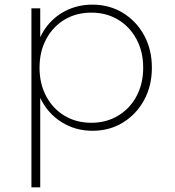

<svg xmlns="http://www.w3.org/2000/svg" viewBox="-20 -548 755 828"><path d="M115.5 260V-512H153.5V-387.5Q184.5 -453.5 244.2 -490.8Q304 -528 378 -528Q452 -528 510 -492.5Q568 -457 601.5 -395.8Q635 -334.5 635 -256Q635 -178 601.5 -116.5Q568 -55 510.2 -19.5Q452.5 16 378.5 16Q304.5 16 244.8 -21.8Q185 -59.5 153.5 -126V260ZM374 -18.5Q438.5 -18.5 489.2 -49Q540 -79.5 568.8 -133.2Q597.5 -187 597.5 -256Q597.5 -325.5 568.5 -379.2Q539.5 -433 489.2 -463.2Q439 -493.5 374 -493.5Q308.5 -493.5 258.2 -463.2Q208 -433 179.2 -379.2Q150.5 -325.5 150.5 -256Q150.5 -187 179.2 -133Q208 -79 258.5 -48.8Q309 -18.5 374 -18.5Z"/></svg>

Font: Spartan Thin ExtraLight
Style: Regular
Weight: 250
Version: Version 1.004